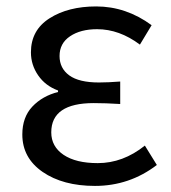

<svg xmlns="http://www.w3.org/2000/svg" viewBox="-20 -577 541 609"><path d="M281.2 12.7Q179.7 12.7 115.2 -31.7Q50.8 -76.2 50.8 -150.4Q50.8 -205.1 82.5 -238.8Q114.3 -272.5 164.1 -285.2V-290Q124 -304.7 101.1 -337.9Q78.1 -371.1 78.1 -411.1Q78.1 -481.4 137.2 -519Q196.3 -556.6 285.2 -556.6Q379.9 -556.6 460.9 -497.1L423.8 -435.5Q358.4 -484.4 288.1 -484.4Q235.4 -484.4 202.1 -461.9Q168.9 -439.5 168.9 -399.4Q168.9 -360.4 199.7 -337.9Q230.5 -315.4 293.9 -315.4Q322.3 -315.4 361.3 -318.4V-247.1Q314.5 -250 277.3 -250Q142.6 -250 142.6 -157.2Q142.6 -112.3 181.6 -85.9Q220.7 -59.6 290 -59.6Q370.1 -59.6 439.5 -115.2L477.5 -53.7Q390.6 12.7 281.2 12.7Z"/></svg>

Font: GenYoGothic TW TTF Regular
Style: Regular
Weight: 400
Version: Version 1.300